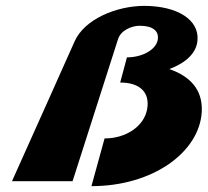

<svg xmlns="http://www.w3.org/2000/svg" viewBox="-20 -619 710 656"><path d="M292.4 17C503.4 17 662.3 -100 669.4 -238C673 -314 627.9 -359 558.6 -383C614.8 -404 652 -438 654.8 -482C660.3 -551 587.5 -598 474.7 -599C376.7 -599 268.6 -553 235.1 -478L192.6 -383L151.5 -291L21 0H228L383.2 -485C393 -516 430.3 -531 457.3 -531C502.3 -531 524.5 -513 518.8 -482C511.4 -447 463.7 -423 413.7 -423L390.6 -337C460.6 -337 493.1 -301 482.5 -245C471.8 -188 411.3 -146 337.3 -146Z"/></svg>

Font: Hussar Milosc
Style: Obl
Weight: 700
Foundry: Cannot Into Space Fonts
Version: Version 1.02